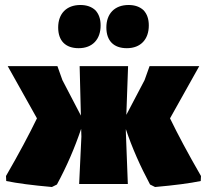

<svg xmlns="http://www.w3.org/2000/svg" viewBox="-20 -737 829 769"><path d="M5 -12C48 -3 109 5 188 12L208 2C247 -70 279 -144 305 -221L306 -190L297 0H492L484 -210V-220C509 -145 542 -71 581 2L601 12C680 5 741 -3 784 -12L785 -32C733 -122 692 -199 661 -263L778 -472H579L559 -416L486 -277L493 -472H299L304 -274L230 -416L210 -472H11L128 -263C97 -199 56 -122 4 -32ZM488 -544C544 -544 576 -580 576 -635C576 -661 569 -681 555 -696C540 -710 520 -717 495 -717C439 -717 406 -682 406 -627C406 -574 435 -544 488 -544ZM295 -544C351 -544 383 -580 383 -635C383 -661 376 -681 362 -696C347 -710 327 -717 302 -717C246 -717 213 -682 213 -627C213 -574 242 -544 295 -544Z"/></svg>

Font: Luna Sans Black
Style: Regular
Weight: 900
Designer: Juan Pablo del Peral
Foundry: Huerta Tipografica
Version: Version 2.001; ttfautohint (v1.5)